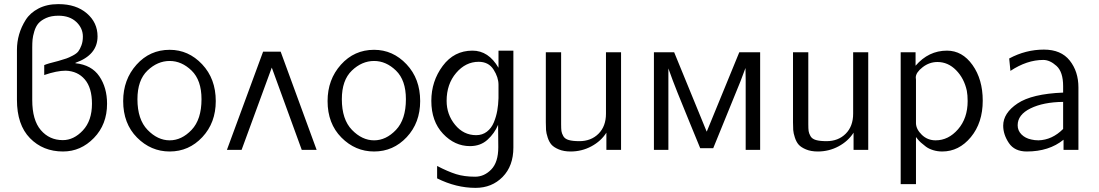

<svg xmlns="http://www.w3.org/2000/svg" viewBox="-20 -725 5317 929"><path d="M62 -242V-484Q62 -522 72.5 -558.5Q83 -595 104.5 -629Q126 -663 166.5 -684Q207 -705 261 -705H260H264Q348 -705 400 -660.5Q452 -616 452 -549Q452 -459 345 -421V-419Q423 -411 460.5 -356Q498 -301 498 -223Q498 -123 434.5 -57.5Q371 8 285 8Q188 8 125 -56.5Q62 -121 62 -242ZM194 -362V-410Q209 -417 262 -430Q289 -438 301 -442Q313 -446 332 -456Q351 -466 359 -476.5Q367 -487 374 -505.5Q381 -524 381 -548Q381 -589 349 -619Q317 -649 263 -649Q228 -649 203.5 -638Q179 -627 166 -612Q153 -597 146 -573.5Q139 -550 137.5 -533.5Q136 -517 136 -495V-417V-281V-241Q136 -144 177.5 -95.5Q219 -47 284 -47Q337 -47 381 -94Q425 -141 425 -223Q425 -300 390.5 -340.5Q356 -381 298 -383Q255 -383 194 -362Z M576 -236Q576 -340 640.5 -412Q705 -484 801 -484Q892 -484 958 -414Q1024 -344 1024 -236Q1024 -131 959 -61.5Q894 8 801 8Q710 8 643 -59.5Q576 -127 576 -236ZM645 -245Q645 -147 694 -96.5Q743 -46 801 -46Q859 -46 907 -96.5Q955 -147 955 -245Q955 -337 907 -383.5Q859 -430 801 -430Q742 -430 693.5 -383.5Q645 -337 645 -245Z M1512 0H1440L1295 -398L1149 0H1078L1253 -475H1338Z M1565 -236Q1565 -340 1629.5 -412Q1694 -484 1790 -484Q1881 -484 1947 -414Q2013 -344 2013 -236Q2013 -131 1948 -61.5Q1883 8 1790 8Q1699 8 1632 -59.5Q1565 -127 1565 -236ZM1634 -245Q1634 -147 1683 -96.5Q1732 -46 1790 -46Q1848 -46 1896 -96.5Q1944 -147 1944 -245Q1944 -337 1896 -383.5Q1848 -430 1790 -430Q1731 -430 1682.5 -383.5Q1634 -337 1634 -245Z M2067 -237Q2067 -332 2122 -406Q2177 -480 2266 -480Q2344 -480 2392 -397V-480H2464V-11Q2464 78 2412 131Q2360 184 2281 184Q2187 184 2095 138V78Q2147 105 2186.5 117.5Q2226 130 2279 130Q2323 130 2357 95Q2391 60 2391 -13Q2391 -32 2390.5 -67.5Q2390 -103 2390 -121Q2373 -80 2339 -49Q2305 -18 2254 -18Q2180 -18 2123.5 -78Q2067 -138 2067 -237ZM2141 -237Q2141 -171 2182 -121Q2223 -71 2284 -71Q2314 -71 2336 -88Q2358 -105 2369.5 -133Q2381 -161 2386 -189.5Q2391 -218 2392 -250V-315Q2392 -351 2368 -388.5Q2344 -426 2296 -426Q2233 -426 2187 -372Q2141 -318 2141 -237Z M2621 -133V-472H2695V-124Q2695 -102 2696.5 -91Q2698 -80 2705.5 -66.5Q2713 -53 2732 -47.5Q2751 -42 2783 -42Q2840 -42 2876 -78Q2912 -114 2912 -175V-472H2985V0H2914V-83Q2888 -42 2841.5 -17Q2795 8 2741 8Q2708 8 2684 -2Q2660 -12 2648.5 -25Q2637 -38 2630 -59.5Q2623 -81 2622 -96Q2621 -111 2621 -133Z M3144 0V-472H3242L3399 -89H3400L3557 -472H3658V0H3588V-341Q3588 -350 3587.5 -368Q3587 -386 3587 -396L3563 -332L3431 -8H3368Q3352 -47 3317.5 -131Q3283 -215 3258.5 -276Q3234 -337 3214 -394V0Z M3817 -133V-472H3891V-124Q3891 -102 3892.5 -91Q3894 -80 3901.5 -66.5Q3909 -53 3928 -47.5Q3947 -42 3979 -42Q4036 -42 4072 -78Q4108 -114 4108 -175V-472H4181V0H4110V-83Q4084 -42 4037.5 -17Q3991 8 3937 8Q3904 8 3880 -2Q3856 -12 3844.5 -25Q3833 -38 3826 -59.5Q3819 -81 3818 -96Q3817 -111 3817 -133Z M4338 166V-472H4410V-407Q4473 -480 4562 -480Q4636 -480 4685.5 -410.5Q4735 -341 4735 -238Q4735 -131 4677.5 -61.5Q4620 8 4539 8Q4516 8 4495 1.5Q4474 -5 4460 -15.5Q4446 -26 4436 -35Q4426 -44 4419 -53L4412 -62V166ZM4411 -351Q4411 -349 4411.5 -344.5Q4412 -340 4412 -339V-128Q4413 -99 4440.5 -72.5Q4468 -46 4507 -46Q4569 -46 4615.5 -99.5Q4662 -153 4662 -236Q4662 -265 4658 -286Q4645 -346 4606 -385.5Q4567 -425 4516 -425Q4477 -425 4444.5 -400Q4412 -375 4411 -351Z M4834 -117Q4834 -178 4903.5 -224.5Q4973 -271 5124 -277V-308Q5124 -377 5092 -406Q5060 -435 5028 -435Q4949 -435 4869 -382L4863 -442Q4943 -485 5031 -485Q5114 -485 5156 -432Q5198 -379 5198 -302V0H5126V-49Q5056 8 4948 8Q4889 8 4861.5 -33Q4834 -74 4834 -117ZM4904 -119Q4904 -93 4922.5 -74.5Q4941 -56 4970 -50Q4986 -46 5005 -46Q5071 -48 5124 -101V-232Q5028 -231 4966 -200.5Q4904 -170 4904 -119Z"/></svg>

Font: Coval
Style: ExtraLight
Weight: 250
Foundry: Context Ltd
Version: Version 001.000